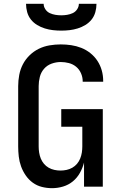

<svg xmlns="http://www.w3.org/2000/svg" viewBox="-20 -975 640 1003"><path d="M252 8Q225 8 199 1.5Q173 -5 151.5 -20.5Q130 -36 114.5 -58.5Q99 -81 90 -106Q81 -131 78 -157.5Q75 -184 75 -210V-525Q75 -554 80.5 -583.5Q86 -613 99.5 -639Q113 -665 134.5 -686Q156 -707 182.5 -720Q209 -733 238.5 -738Q268 -743 297 -743Q325 -743 352 -739Q379 -735 404.5 -725Q430 -715 452 -697.5Q474 -680 489 -657Q504 -634 511.5 -607.5Q519 -581 519 -553V-548H412V-551Q412 -572 403 -592.5Q394 -613 377.5 -626.5Q361 -640 340 -645.5Q319 -651 297 -651Q273 -651 249.5 -642.5Q226 -634 210 -615.5Q194 -597 188 -573Q182 -549 182 -525V-210Q182 -194 184.5 -178Q187 -162 193 -147Q199 -132 209.5 -119.5Q220 -107 234 -99Q248 -91 264 -87.5Q280 -84 296 -84Q312 -84 328 -87.5Q344 -91 358 -99Q372 -107 382.5 -119.5Q393 -132 399 -147Q405 -162 407.5 -178Q410 -194 410 -210V-313H300V-405H517V0H419V-126Q412 -98 397.5 -72Q383 -46 360.5 -27.5Q338 -9 309.5 -0.5Q281 8 252 8ZM300 -815Q278 -815 256.5 -817.5Q235 -820 214 -826.5Q193 -833 174 -844.5Q155 -856 141.5 -873Q128 -890 122 -911.5Q116 -933 116 -955H208Q208 -940 217 -926.5Q226 -913 240 -906.5Q254 -900 269.5 -897.5Q285 -895 300 -895Q315 -895 330.5 -897.5Q346 -900 360 -906.5Q374 -913 383 -926.5Q392 -940 392 -955H484Q484 -933 478 -911.5Q472 -890 458.5 -873Q445 -856 426 -844.5Q407 -833 386 -826.5Q365 -820 343.5 -817.5Q322 -815 300 -815Z"/></svg>

Font: Iosevka Semibold Extended
Style: Regular
Weight: 600
Width: 7
Monospace: yes
Designer: Belleve Invis
Foundry: Belleve Invis
Version: Version 32.5.0; ttfautohint (v1.8.4)